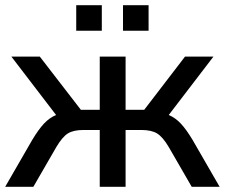

<svg xmlns="http://www.w3.org/2000/svg" viewBox="-22 -723 870 743"><path d="M-2 0 103 -182Q127 -222 148 -244.5Q169 -267 195 -278L22 -504H132L291 -298H364V-504H464V-298H536L694 -504H804L631 -278Q657 -267 678 -244.5Q699 -222 723 -182L828 0H720L631 -154Q608 -193 586 -206.5Q564 -220 525 -220H464V0H364V-220H301Q262 -220 240.5 -206.5Q219 -193 196 -154L107 0ZM454 -604V-703H553V-604ZM273 -604V-703H372V-604Z"/></svg>

Font: Mulish SemiBold
Style: Regular
Weight: 600
Designer: Vernon Adams
Foundry: Vernon Adams
Version: Version 3.603; ttfautohint (v1.8.3)